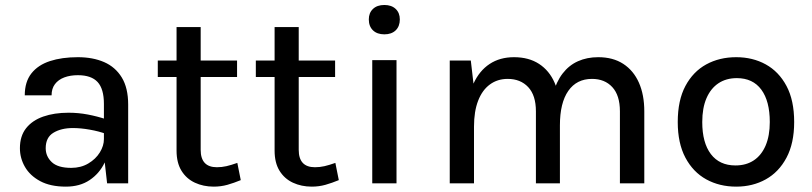

<svg xmlns="http://www.w3.org/2000/svg" viewBox="-20 -718 3180 752"><path d="M399.5 0 387 -110.5V-311Q387 -370 362.2 -396.8Q337.5 -423.5 285 -423.5Q255 -423.5 231.8 -414.8Q208.5 -406 195.2 -388.5Q182 -371 182 -344.5H77Q77 -397.5 103 -430.5Q129 -463.5 175.8 -478.8Q222.5 -494 285 -494Q343.5 -494 387.8 -474.8Q432 -455.5 457 -414.5Q482 -373.5 482 -308.5V0ZM238 13Q177.5 13 137.5 -8.5Q97.5 -30 77.8 -64.2Q58 -98.5 58 -137.5Q58 -185 82.2 -215.8Q106.5 -246.5 149.5 -261.5Q192.5 -276.5 248.5 -276.5Q287 -276.5 323.8 -269.5Q360.5 -262.5 395.5 -251V-193.5Q367 -204 331.5 -210.2Q296 -216.5 265.5 -216.5Q220 -216.5 189.5 -198.2Q159 -180 159 -137.5Q159 -105.5 182.8 -83Q206.5 -60.5 259 -60.5Q297 -60.5 326 -77.8Q355 -95 371 -121Q387 -147 387 -173H410Q410 -123.5 389.8 -81Q369.5 -38.5 331.2 -12.8Q293 13 238 13Z M817 13Q776.5 13 743.2 -2.5Q710 -18 690.8 -49.2Q671.5 -80.5 671.5 -128V-612H766V-131Q766 -63 829.5 -63Q848.5 -63 867 -67.2Q885.5 -71.5 909.5 -80L923 -12.5Q896.5 -1.5 870.8 5.8Q845 13 817 13ZM598 -416.5V-481H908.5V-416.5Z M1201 13Q1160.5 13 1127.2 -2.5Q1094 -18 1074.8 -49.2Q1055.5 -80.5 1055.5 -128V-612H1150V-131Q1150 -63 1213.5 -63Q1232.5 -63 1251 -67.2Q1269.5 -71.5 1293.5 -80L1307 -12.5Q1280.5 -1.5 1254.8 5.8Q1229 13 1201 13ZM982 -416.5V-481H1292.5V-416.5Z M1485.5 -583.5Q1457 -583.5 1440.8 -599.2Q1424.5 -615 1424.5 -642Q1424.5 -667.5 1440.8 -683Q1457 -698.5 1485.5 -698.5Q1513.5 -698.5 1529.8 -683Q1546 -667.5 1546 -642Q1546 -615 1529.8 -599.2Q1513.5 -583.5 1485.5 -583.5ZM1438 0V-482.5H1533V0Z M2408 0V-282Q2408 -344.5 2378.2 -376.8Q2348.5 -409 2298.5 -409Q2238.5 -409 2205.8 -362Q2173 -315 2173 -227H2131.5Q2131.5 -296.5 2145 -347Q2158.5 -397.5 2183.5 -430Q2208.5 -462.5 2243.8 -478.2Q2279 -494 2323 -494Q2381 -494 2421.2 -467.8Q2461.5 -441.5 2482.5 -394Q2503.5 -346.5 2503.5 -282V0ZM1741.5 0V-481H1824L1834.5 -390.5Q1857.5 -441 1897.8 -467.5Q1938 -494 1993 -494Q2051 -494 2091.2 -467.8Q2131.5 -441.5 2152.2 -394Q2173 -346.5 2173 -282V0H2079V-282Q2079 -344.5 2048.8 -376.8Q2018.5 -409 1968.5 -409Q1928.5 -409 1898.8 -387.2Q1869 -365.5 1852.8 -323.8Q1836.5 -282 1836.5 -222V0Z M2863.5 13Q2798 13 2746.2 -15.5Q2694.5 -44 2664.5 -100.5Q2634.5 -157 2634.5 -240Q2634.5 -325 2664.5 -381.2Q2694.5 -437.5 2746.2 -465.8Q2798 -494 2863.5 -494Q2928 -494 2979.2 -465.8Q3030.5 -437.5 3060.5 -381.2Q3090.5 -325 3090.5 -240Q3090.5 -157 3060.5 -100.5Q3030.5 -44 2979.2 -15.5Q2928 13 2863.5 13ZM2860.5 -70Q2902.5 -70 2932.5 -90Q2962.5 -110 2978.8 -148.2Q2995 -186.5 2995 -240Q2995 -322 2961.8 -367Q2928.5 -412 2866 -412Q2824 -412 2793.8 -391.8Q2763.5 -371.5 2747 -333.2Q2730.5 -295 2730.5 -240Q2730.5 -159 2764.2 -114.5Q2798 -70 2860.5 -70Z"/></svg>

Font: Karla Medium
Style: Regular
Weight: 500
Designer: Jonathan Pinhorn
Version: Version 2.001